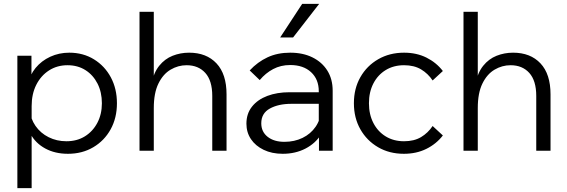

<svg xmlns="http://www.w3.org/2000/svg" viewBox="-20 -781 2936 995"><path d="M144 194H70V-492H143V-343H125Q134 -392 164.5 -429Q195 -466 240.5 -487Q286 -508 339 -508Q411 -508 467 -473.5Q523 -439 554.5 -380Q586 -321 586 -246Q586 -170 553.5 -111Q521 -52 463.5 -18Q406 16 332 16Q265 16 214.5 -11.5Q164 -39 138.5 -86.5Q113 -134 120 -193L134 -213Q138 -166 164 -128.5Q190 -91 232 -70Q274 -49 324 -49Q379 -49 420 -74.5Q461 -100 484.5 -144.5Q508 -189 508 -246Q508 -303 485.5 -347.5Q463 -392 423 -417.5Q383 -443 330 -443Q276 -443 234 -416Q192 -389 168 -341.5Q144 -294 144 -231Z M1154 0H1080V-284Q1080 -363 1044 -403Q1008 -443 947 -443Q903 -443 864 -420Q825 -397 801 -348Q777 -299 777 -221V0H703V-720H777V-343H764Q776 -404 805 -440Q834 -476 874.5 -492Q915 -508 960 -508Q1050 -508 1102 -452.5Q1154 -397 1154 -292Z M1704 0H1633V-96L1632 -124V-308Q1632 -370 1592 -407Q1552 -444 1484 -444Q1435 -444 1395.5 -423Q1356 -402 1326 -366L1274 -416Q1315 -460 1366.5 -484Q1418 -508 1484 -508Q1550 -508 1599.5 -483.5Q1649 -459 1676.5 -415Q1704 -371 1704 -311ZM1445 16Q1389 16 1346.5 -4.5Q1304 -25 1280.5 -60Q1257 -95 1257 -140Q1257 -192 1286 -228.5Q1315 -265 1365.5 -284Q1416 -303 1480 -303H1642V-243H1490Q1423 -243 1378.5 -218.5Q1334 -194 1334 -142Q1334 -98 1367 -72Q1400 -46 1454 -46Q1506 -46 1548 -66.5Q1590 -87 1615.5 -124Q1641 -161 1644 -209L1674 -192Q1674 -132 1644.5 -85Q1615 -38 1563 -11Q1511 16 1445 16ZM1634 -761 1499 -587H1432L1546 -761Z M2222 -128 2275 -79Q2241 -35 2189.5 -9.5Q2138 16 2073 16Q1998 16 1939.5 -18Q1881 -52 1847.5 -111Q1814 -170 1814 -246Q1814 -322 1847.5 -381Q1881 -440 1940 -474Q1999 -508 2074 -508Q2139 -508 2190 -482.5Q2241 -457 2275 -413L2222 -364Q2198 -400 2162 -421.5Q2126 -443 2074 -443Q2020 -443 1979 -418Q1938 -393 1915 -348.5Q1892 -304 1892 -246Q1892 -188 1915 -143.5Q1938 -99 1979 -74Q2020 -49 2074 -49Q2126 -49 2162 -70.5Q2198 -92 2222 -128Z M2833 0H2759V-284Q2759 -363 2723 -403Q2687 -443 2626 -443Q2582 -443 2543 -420Q2504 -397 2480 -348Q2456 -299 2456 -221V0H2382V-720H2456V-343H2443Q2455 -404 2484 -440Q2513 -476 2553.5 -492Q2594 -508 2639 -508Q2729 -508 2781 -452.5Q2833 -397 2833 -292Z"/></svg>

Font: Wix Madefor Display
Style: Regular
Weight: 400
Designer: Dalton Maag Ltd
Foundry: Dalton Maag Ltd
Version: Version 3.100